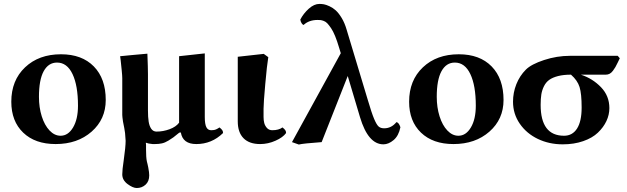

<svg xmlns="http://www.w3.org/2000/svg" viewBox="-20 -718 3170 970"><path d="M37.1 -204.1Q37.1 -312 106.7 -377.9Q176.3 -443.8 288.1 -443.8Q394 -443.8 454.1 -382.3Q514.2 -320.8 514.2 -212.9Q514.2 -115.7 442.9 -53Q371.6 9.8 261.2 9.8Q157.2 9.8 97.2 -47.9Q37.1 -105.5 37.1 -204.1ZM268.1 -401.9Q224.6 -401.9 200.7 -358.2Q176.8 -314.5 176.8 -229Q176.8 -175.3 190.9 -130.4Q205.1 -85.4 230.2 -58.8Q255.4 -32.2 286.1 -32.2Q324.2 -32.2 349.1 -74Q374 -115.7 374 -184.1Q374 -285.6 346.4 -343.8Q318.8 -401.9 268.1 -401.9Z M893.6 -48.8 885.7 -47.9Q862.8 -29.3 855.7 -23.9Q848.6 -18.6 831.1 -7.8Q813.5 2.9 798.1 6.3Q782.7 9.8 762.7 9.8H751Q728.5 7.8 716.8 2.9Q716.8 4.9 717.3 8.5Q717.8 12.2 717.8 14.2V37.1Q717.8 77.1 721.7 96.2Q722.7 100.1 725.3 110.8Q728 121.6 729 127.9Q733.9 153.3 733.9 168Q733.9 198.2 715.3 215.1Q696.8 231.9 670.9 231.9Q651.4 231.9 624.5 211.9Q597.7 191.9 597.7 163.1Q597.7 140.1 605 91.8Q614.7 23.4 614.7 -6.8Q613.3 -24.9 611.8 -45.9Q608.9 -66.4 607.9 -70.8Q599.6 -109.4 598.6 -125Q597.7 -129.9 597.7 -137.2V-323.2Q597.7 -334.5 595 -362.1Q592.3 -389.6 589.8 -412.1L586.9 -434.1Q594.2 -434.6 607.9 -436Q621.6 -437.5 627.9 -438Q642.6 -439.5 658.7 -440.9Q674.8 -442.4 694.3 -444.1Q713.9 -445.8 724.6 -446.8Q727.5 -375 727.5 -342.8V-160.2Q727.5 -126 731 -103.8Q734.4 -81.5 744.1 -67.4Q753.9 -53.2 771 -53.2Q804.2 -53.2 836.7 -65.2Q869.1 -77.1 884.8 -98.1V-332V-434.1Q897 -435.5 920.9 -438Q944.8 -440.4 956.5 -441.9Q965.8 -442.9 985.4 -445.1Q1004.9 -447.3 1014.6 -448.2V-346.2V-127Q1014.6 -90.8 1022.5 -75.4Q1030.3 -60.1 1046.9 -60.1Q1055.7 -60.1 1059.6 -61Q1071.3 -62 1088.9 -74.2Q1098.6 -66.4 1102.8 -60.5Q1106.9 -54.7 1106.9 -45.9Q1049.8 9.8 971.7 9.8Q903.3 9.8 893.6 -48.8Z M1311.5 -127Q1311.5 -110.8 1314.9 -96.9Q1318.4 -83 1328.6 -71.5Q1338.9 -60.1 1355.5 -60.1Q1388.2 -60.1 1407.2 -74.2Q1417 -66.4 1421.1 -60.5Q1425.3 -54.7 1425.3 -45.9Q1409.7 -23.9 1371.8 -7.1Q1334 9.8 1294.4 9.8Q1239.3 9.8 1210.2 -19.8Q1181.2 -49.3 1181.2 -105V-431.2L1312.5 -445.8L1335.4 -429.2Q1328.6 -388.7 1320.1 -293Q1311.5 -197.3 1311.5 -168.9Z M2002.9 -75.2Q1994.1 -31.7 1968.5 -10.3Q1942.9 11.2 1917 11.2Q1839.8 11.2 1798.8 -126L1736.8 -334L1605 0Q1510.7 6.8 1489.7 12.2L1455.1 0L1701.7 -449.2L1692.9 -478Q1683.1 -511.2 1672.9 -536.1Q1662.6 -561 1652.6 -575.7Q1642.6 -590.3 1634.3 -599.4Q1626 -608.4 1616 -612.1Q1606 -615.7 1600.1 -616.5Q1594.2 -617.2 1585 -617.2Q1540.5 -617.2 1513.7 -591.8Q1508.3 -593.3 1503.4 -601.3Q1498.5 -609.4 1497.1 -619.1Q1513.2 -649.9 1540 -674.1Q1566.9 -698.2 1593.8 -698.2Q1605 -698.2 1616.2 -696.3Q1627.4 -694.3 1644.5 -686.5Q1661.6 -678.7 1676.3 -665.5Q1690.9 -652.3 1706.1 -627.4Q1721.2 -602.5 1731 -568.8L1837.9 -213.9Q1857.4 -147.5 1870.1 -117.4Q1882.8 -87.4 1893.1 -78.6Q1903.3 -69.8 1920.9 -69.8Q1957.5 -69.8 1982.9 -101.1Q1995.1 -99.1 2002.9 -75.2Z M2046.9 -204.1Q2046.9 -312 2116.5 -377.9Q2186 -443.8 2297.9 -443.8Q2403.8 -443.8 2463.9 -382.3Q2523.9 -320.8 2523.9 -212.9Q2523.9 -115.7 2452.6 -53Q2381.3 9.8 2271 9.8Q2167 9.8 2106.9 -47.9Q2046.9 -105.5 2046.9 -204.1ZM2277.8 -401.9Q2234.4 -401.9 2210.4 -358.2Q2186.5 -314.5 2186.5 -229Q2186.5 -175.3 2200.7 -130.4Q2214.8 -85.4 2240 -58.8Q2265.1 -32.2 2295.9 -32.2Q2334 -32.2 2358.9 -74Q2383.8 -115.7 2383.8 -184.1Q2383.8 -285.6 2356.2 -343.8Q2328.6 -401.9 2277.8 -401.9Z M2829.6 -32.2Q2872.1 -32.2 2895.3 -68.6Q2918.5 -105 2918.5 -174.8Q2918.5 -244.6 2908 -278.3Q2897.5 -312 2864.7 -340.8Q2826.7 -340.8 2799.3 -333.7Q2772 -326.7 2755.1 -314.7Q2738.3 -302.7 2728.3 -282.7Q2718.3 -262.7 2714.8 -240.7Q2711.4 -218.8 2711.4 -188Q2711.4 -32.2 2829.6 -32.2ZM3040.5 -340.8H2914.6Q2974.1 -321.3 3016.4 -277.3Q3058.6 -233.4 3058.6 -171.9Q3058.6 -138.2 3043.7 -106.4Q3028.8 -74.7 3000.7 -47.9Q2972.7 -21 2926.3 -4.9Q2879.9 11.2 2822.8 11.2Q2754.4 11.2 2697.3 -16.1Q2640.1 -43.5 2606 -93Q2571.8 -142.6 2571.8 -204.1Q2571.8 -250 2588.6 -292.5Q2605.5 -335 2636.7 -366.2Q2664.1 -393.6 2728.8 -414.8Q2793.5 -436 2859.4 -436H3100.6L3111.3 -423.8Q3108.4 -418 3101.1 -402.6Q3093.8 -387.2 3089.1 -379.2Q3084.5 -371.1 3076.7 -360.6Q3068.8 -350.1 3060.1 -345.5Q3051.3 -340.8 3040.5 -340.8Z"/></svg>

Font: Common Serif
Style: Bold
Weight: 700
Designer: Philipp H. Poll, Khaled Hosny
Foundry: Stefan Peev, Context Ltd.
Version: Version 1.026